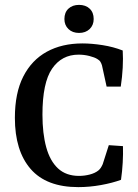

<svg xmlns="http://www.w3.org/2000/svg" viewBox="-20 -758 566 787"><path d="M301 9Q170 9 105.5 -65.5Q41 -140 41 -275Q41 -377 75.5 -444.5Q110 -512 172 -546Q234 -580 318 -580Q356 -580 400.5 -573Q445 -566 483 -551Q485 -518 483 -480.5Q481 -443 475 -403H417L398 -490Q396 -497 392 -504Q388 -511 379 -516Q368 -523 346.5 -528.5Q325 -534 302 -534Q233 -534 193.5 -476.5Q154 -419 154 -288Q154 -211 169.5 -154.5Q185 -98 218 -67.5Q251 -37 304 -37Q326 -37 347.5 -42.5Q369 -48 383 -59Q389 -64 393 -70Q397 -76 401 -85L426 -163L484 -159Q485 -127 483 -91.5Q481 -56 476 -21Q441 -8 394 0.5Q347 9 301 9ZM364 -680Q364 -655 347.5 -639Q331 -623 304 -623Q277 -623 260.5 -639Q244 -655 244 -680Q244 -707 260.5 -722.5Q277 -738 304 -738Q331 -738 347.5 -722.5Q364 -707 364 -680Z"/></svg>

Font: Rasa Medium
Style: Regular
Weight: 500
Designer: Anna Giedrys (Yrsa+Rasa design), David Brezina (Yrsa art-direction, Rasa art-direction, design)
Foundry: Rosetta Type Foundry
Version: Version 2.004